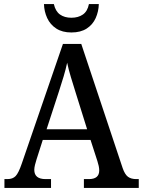

<svg xmlns="http://www.w3.org/2000/svg" viewBox="-20 -932 708 952"><path d="M2 0V-44H17Q43 -44 57.5 -59Q72 -74 88 -121L292 -714H383L588 -99Q599 -67 614.5 -55.5Q630 -44 656 -44H668V0H396V-44H421Q472 -44 472 -87Q472 -97 469.5 -109Q467 -121 463 -133L429 -238H192L161 -141Q157 -129 153.5 -114.5Q150 -100 150 -90Q150 -44 206 -44H233V0ZM211 -291H412L356 -470Q343 -512 331.5 -549.5Q320 -587 313 -621Q306 -588 295.5 -553Q285 -518 272 -478ZM334 -771Q289 -771 259 -790.5Q229 -810 214 -842.5Q199 -875 198 -912H247Q255 -876 277.5 -860Q300 -844 334 -844Q368 -844 391 -860Q414 -876 421 -912H470Q469 -875 454.5 -842.5Q440 -810 410 -790.5Q380 -771 334 -771Z"/></svg>

Font: Noto Serif Thai SemiCondensed Medium
Style: Regular
Weight: 500
Width: 4
Designer: Monotype Design Team
Foundry: Monotype Imaging Inc.
Version: Version 2.002; ttfautohint (v1.8.4.7-5d5b)